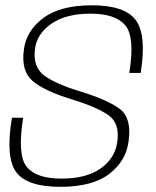

<svg xmlns="http://www.w3.org/2000/svg" viewBox="-20 -700 588 724"><path d="M207 4.5Q329.5 4.5 392.8 -44.8Q456 -94 465 -168Q477 -254.5 432.2 -288.8Q387.5 -323 282 -355.5Q190.5 -383 146.8 -415.2Q103 -447.5 112 -516.5Q119.5 -573 174.2 -610.8Q229 -648.5 321.5 -648.5Q415 -648.5 452.2 -604.8Q489.5 -561 467.5 -425H510.5Q533.5 -567.5 492.2 -623.8Q451 -680 326.5 -680Q206.5 -680 142.5 -631.5Q78.5 -583 70 -512.5Q59 -432.5 103 -394.8Q147 -357 250.5 -325.5Q342 -297.5 387.5 -266.8Q433 -236 422 -163.5Q413.5 -103 359.5 -64.8Q305.5 -26.5 211.5 -26.5Q117 -26.5 80.8 -71Q44.5 -115.5 67.5 -256H25Q0 -106.5 41 -51Q82 4.5 207 4.5Z"/></svg>

Font: Anybody UltraCondensed Thin ExtraLight
Style: Italic
Weight: 250
Italic angle: -10°
Version: Version 1.111